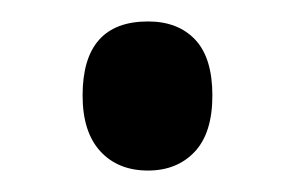

<svg xmlns="http://www.w3.org/2000/svg" viewBox="-20 -507 276 179"><path d="M57 -418Q57 -487 118 -487Q146 -487 162 -470Q178 -453 178 -418Q178 -383 161.5 -365.5Q145 -348 118 -348Q90 -348 73.5 -366Q57 -384 57 -418Z"/></svg>

Font: Noto Sans Malayalam UI ExtraCondensed Medium
Style: Regular
Weight: 500
Width: 2
Designer: Jelle Bosma - Monotype Design Team
Foundry: Monotype Imaging Inc.
Version: Version 2.104; ttfautohint (v1.8.4.7-5d5b)